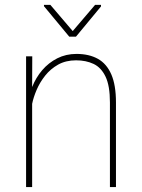

<svg xmlns="http://www.w3.org/2000/svg" viewBox="-20 -756 573 776"><path d="M287.1 -607.9H259.8L157.7 -731V-736.3H183.6L273.9 -630.4L364.3 -736.3H388.2V-730ZM289.1 -538.1Q339.8 -538.1 375.5 -518.3Q411.1 -498.5 429.9 -455.3Q448.7 -412.1 448.7 -341.8V0H424.3V-341.8Q424.3 -409.2 406.7 -446Q389.2 -482.9 358.4 -497.6Q327.6 -512.2 287.6 -512.2Q246.1 -512.2 215.1 -494.9Q184.1 -477.5 162.6 -450.4Q141.1 -423.3 128.2 -393.1Q115.2 -362.8 109.9 -336.4V0H85.4V-528.3H110.4L109.9 -415.5V-404.3Q125 -442.4 150.6 -472.4Q176.3 -502.4 211.4 -520.3Q246.6 -538.1 289.1 -538.1Z"/></svg>

Font: Robert Sans Thin
Style: Regular
Weight: 100
Designer: Christian Robertson (extended by Adam Twardoch)
Foundry: Google
Version: Version 12.135;April 2, 2019;FontCreator 11.5.0.2425 64-bit;